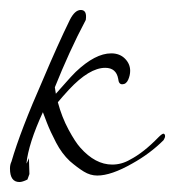

<svg xmlns="http://www.w3.org/2000/svg" viewBox="-22 -354 351 385"><path d="M17 11Q-2 11 -2 -16Q-2 -24 1 -30Q19 -92 64 -194Q94 -265 118 -314Q128 -334 140 -334Q153 -334 150 -314Q133 -282 117.5 -248Q102 -214 88 -179Q89 -172 90 -166Q100 -177 110 -188.5Q120 -200 130 -210Q169 -247 201 -247Q218 -247 228.5 -236.5Q239 -226 239 -212Q239 -203 235 -194Q231 -185 223 -185Q216 -185 215 -196Q211 -218 189 -218Q157 -218 116 -174Q104 -161 94 -149Q102 -119 115.5 -94Q129 -69 139 -58Q169 -24 203 -24Q222 -24 239 -34Q266 -48 296 -79Q303 -86 306 -86Q309 -85 309 -81Q309 -78 306 -73Q279 -46 243 -26Q201 -2 173 -2Q159 -2 146 -10Q133 -18 118 -31Q102 -46 90.5 -68Q79 -90 72 -108Q65 -126 64 -129Q35 -66 31 -26Q33 -29 34 -32Q35 -35 36 -37L37 -5Q36 -2 35 0.5Q34 3 33 6Q23 11 17 11Z"/></svg>

Font: Passions Conflict
Style: Regular
Weight: 400
Designer: Robert E. Leuschke
Foundry: Robert E. Leuschke
Version: Version 1.010; ttfautohint (v1.8.3)